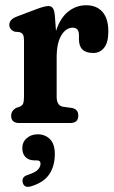

<svg xmlns="http://www.w3.org/2000/svg" viewBox="-20 -469 436 732"><path d="M189 -410.5 193.5 -351Q209.5 -400.5 240 -424.8Q270.5 -449 308.5 -449Q348.5 -449 370.8 -423.5Q393 -398 393 -349Q393 -307 377 -287Q361 -267 335.5 -267Q281 -267 281 -319V-335.5Q281 -363.5 256.5 -363.5Q232 -363.5 214 -334.5Q196 -305.5 196 -249V-100.5Q196 -65.5 221 -62L253 -57.5Q278.5 -53.5 278.5 -28Q278.5 0 247.5 0H53Q22.5 0 22.5 -28Q22.5 -46 41 -57.5L54.5 -62Q64 -65.5 67.8 -73.5Q71.5 -81.5 71.5 -100.5V-313.5Q71.5 -330 67.8 -336.8Q64 -343.5 54.5 -346.5L34.5 -348.5Q15.5 -357 15.5 -374.5Q15.5 -395 44.5 -406L120 -434.5Q150.5 -446 164.5 -446Q175 -446 181 -438.5Q187 -431 189 -410.5ZM112.5 142.5Q89.5 142.5 77.2 129.8Q65 117 65 96Q65 72.5 82 57.8Q99 43 123.5 43Q152 43 170.5 61.5Q189 80 189 118Q189 164 167.8 195.5Q146.5 227 98 241.5Q72 249 66.5 226.5Q62 205 85.5 198Q114.5 188.5 124.5 177.8Q134.5 167 134.5 155Q134.5 142.5 121 142.5Z"/></svg>

Font: Fraunces 144pt S100 SemiBold
Style: Regular
Weight: 600
Version: Version 1.000; ttfautohint (v1.8.3)